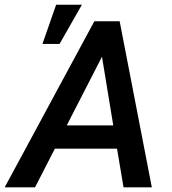

<svg xmlns="http://www.w3.org/2000/svg" viewBox="-65 -802 735 822"><path d="M116.7 -613.8H189.9L285.6 -781.7H175.3ZM463.9 0H585L447.3 -710.9H338.9L-44.9 0H85L169.9 -165.5H436ZM371.6 -559.1 419.9 -265.1H220.7Z"/></svg>

Font: Roboto Medium
Style: Italic
Weight: 500
Italic angle: -12°
Designer: Google
Version: Version 2.137; 2017